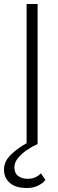

<svg xmlns="http://www.w3.org/2000/svg" viewBox="-51 -720 290 960"><path d="M154 147 176 180Q165 195 140.5 207.5Q116 220 84 220Q27 220 -2 194.5Q-31 169 -31 128Q-31 87 3 54Q37 21 82 -4V-700H137V0Q108 13 81.5 31.5Q55 50 38 71.5Q21 93 21 116Q21 146 40 160Q59 174 87 174Q111 174 127 166Q143 158 154 147Z"/></svg>

Font: Jost* Light
Style: Regular
Weight: 300
Version: Version 3.7